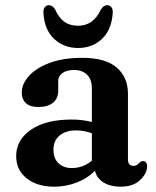

<svg xmlns="http://www.w3.org/2000/svg" viewBox="-20 -709 604 742"><path d="M42.5 -105.5Q42.5 -168.5 99.8 -207.8Q157 -247 256.5 -247Q299.5 -247 335 -237.5V-368Q335 -401.5 316.8 -420Q298.5 -438.5 266 -438.5Q237 -438.5 221 -426.5Q205 -414.5 205 -397V-358.5Q205 -328.5 184.8 -312Q164.5 -295.5 128 -295.5Q96 -295.5 80 -310.5Q64 -325.5 64 -351.5Q64 -383.5 90.8 -414.2Q117.5 -445 169.8 -465.2Q222 -485.5 298.5 -485.5Q387.5 -485.5 431 -448Q474.5 -410.5 474.5 -346.5V-93.5Q474.5 -68 496 -68Q505 -68 509.8 -71.8Q514.5 -75.5 518 -79.5Q521 -82 524 -84.2Q527 -86.5 531.5 -86.5Q548.5 -86.5 548.5 -66Q548.5 -39 521.5 -13.2Q494.5 12.5 446 12.5Q406.5 12.5 380 -4Q353.5 -20.5 347 -49.5Q318 -19.5 276.2 -3.5Q234.5 12.5 189.5 12.5Q124 12.5 83.2 -19.8Q42.5 -52 42.5 -105.5ZM186.5 -130.5Q186.5 -96 206.5 -77.8Q226.5 -59.5 257 -59.5Q300.5 -59.5 335 -88V-194Q321 -199 306 -202Q291 -205 274 -205Q233.5 -205 210 -185Q186.5 -165 186.5 -130.5ZM282 -609.5Q341 -609.5 369.5 -671.5Q380 -689 394 -689Q405 -689 411 -680.2Q417 -671.5 415.5 -657Q411 -593.5 373.8 -558.5Q336.5 -523.5 282 -523.5Q227 -523.5 189.5 -558.5Q152 -593.5 148 -657Q146.5 -671.5 152.5 -680.2Q158.5 -689 169 -689Q183.5 -689 193.5 -671.5Q208.5 -638.5 229.8 -624Q251 -609.5 282 -609.5Z"/></svg>

Font: Fraunces 9pt S050 SemiBold
Style: Regular
Weight: 600
Version: Version 1.000; ttfautohint (v1.8.3)